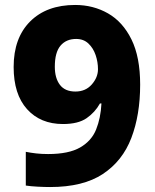

<svg xmlns="http://www.w3.org/2000/svg" viewBox="-20 -744 623 774"><path d="M545 -403Q545 -281 509.5 -188Q474 -95 394.5 -42.5Q315 10 182 10Q160 10 131.5 8.5Q103 7 84 4V-132Q104 -128 126 -125.5Q148 -123 174 -123Q257 -123 303 -149.5Q349 -176 367.5 -222Q386 -268 389 -327H383Q363 -291 329 -267.5Q295 -244 234 -244Q143 -244 89 -304Q35 -364 35 -474Q35 -591 101.5 -657.5Q168 -724 283 -724Q356 -724 415.5 -690Q475 -656 510 -585Q545 -514 545 -403ZM287 -587Q247 -587 224 -560Q201 -533 201 -475Q201 -429 221.5 -402Q242 -375 284 -375Q325 -375 350 -403.5Q375 -432 375 -465Q375 -494 365.5 -522Q356 -550 336.5 -568.5Q317 -587 287 -587Z"/></svg>

Font: Noto Sans Syriac ExtraBold
Style: Regular
Weight: 800
Designer: Patrick Giasson and the Monotype Design Team
Foundry: Monotype Imaging Inc.
Version: Version 3.000; ttfautohint (v1.8.4.7-5d5b)